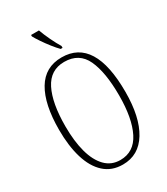

<svg xmlns="http://www.w3.org/2000/svg" viewBox="-226 -1031 996 1142"><g transform="rotate(-30 272.0 -460.5)"><path d="M271 10Q195 10 144.5 -36Q94 -82 69 -165Q44 -248 44 -359Q44 -534 101 -629.5Q158 -725 272 -725Q499 -725 499 -358Q499 -185 439.5 -87.5Q380 10 271 10ZM271 -21Q365 -21 410.5 -111Q456 -201 456 -358Q456 -517 415 -605.5Q374 -694 272 -694Q176 -694 131.5 -605.5Q87 -517 87 -358Q87 -256 107.5 -180.5Q128 -105 169 -63Q210 -21 271 -21ZM293 -771Q275 -789 252.5 -817.5Q230 -846 210.5 -875Q191 -904 182 -921V-931H236Q248 -897 268 -855Q288 -813 306 -784V-771Z"/></g></svg>

Font: Noto Serif Tamil ExtraCondensed ExtraLight
Style: Italic
Weight: 200
Width: 2
Italic angle: -12°
Designer: Indian Type Foundry, Tom Grace, and the Monotype Design Team
Foundry: Monotype Imaging Inc.
Version: Version 2.003; ttfautohint (v1.8.4.7-5d5b)